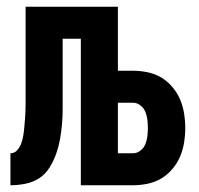

<svg xmlns="http://www.w3.org/2000/svg" viewBox="-20 -550 590 570"><path d="M220 0V-435H166V-270Q166 -248 166 -225.5Q166 -203 164 -180.5Q162 -158 158 -136Q154 -114 146.5 -93Q139 -72 127 -52.5Q115 -33 96.5 -21Q78 -9 55.5 -4.5Q33 0 11 0V-95Q23 -95 31 -104Q39 -113 43 -124Q47 -135 49 -147Q51 -159 52 -170.5Q53 -182 54 -193.5Q55 -205 55.5 -217Q56 -229 56 -240.5Q56 -252 56 -264V-530H330V-340H375Q396 -340 418 -335.5Q440 -331 458.5 -320Q477 -309 491.5 -292Q506 -275 514.5 -255Q523 -235 526.5 -213.5Q530 -192 530 -170Q530 -148 526.5 -126.5Q523 -105 514.5 -85Q506 -65 491.5 -48Q477 -31 458.5 -20Q440 -9 418 -4.5Q396 0 375 0ZM330 -95H375Q387 -95 397 -103Q407 -111 411.5 -122Q416 -133 417.5 -145.5Q419 -158 419 -170Q419 -182 417.5 -194.5Q416 -207 411.5 -218Q407 -229 397 -237Q387 -245 375 -245H330Z"/></svg>

Font: Lode Term
Style: Bold
Weight: 700
Monospace: yes
Designer: Belleve Invis
Foundry: Belleve Invis
Version: Version 29.2.0